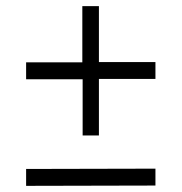

<svg xmlns="http://www.w3.org/2000/svg" viewBox="-20 -677 592 625"><path d="M302 -475V-657H248V-474H65V-419H249V-236H302V-420H486V-475ZM65 -72 486 -73V-128L65 -127Z"/></svg>

Font: 18Franklin Light
Style: Regular
Weight: 300
Designer: Pablo Impallari, Rodrigo Fuenzalida (Modified by Dan O. Williams)
Version: Version 0.025;PS 000.025;hotconv 1.0.88;makeotf.lib2.5.64775